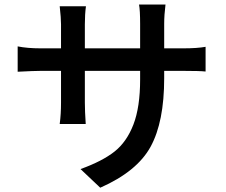

<svg xmlns="http://www.w3.org/2000/svg" viewBox="-20 -791 1017 865"><path d="M719.7 -438.5Q719.7 -242.2 658.7 -130.4Q597.7 -18.6 431.6 54.7L342.8 -29.3Q440.4 -64.5 495.6 -107.9Q550.8 -151.4 581.1 -230Q611.3 -308.6 611.3 -432.6V-471.7H362.3V-329.1Q362.3 -291 366.2 -232.4H249Q254.9 -276.4 254.9 -329.1V-471.7H163.1Q133.8 -471.7 59.6 -467.8V-582Q103.5 -573.2 163.1 -573.2H254.9V-681.6Q254.9 -710 249 -762.7H367.2Q362.3 -726.6 362.3 -681.6V-573.2H611.3V-683.6Q611.3 -744.1 606.4 -770.5H725.6Q719.7 -723.6 719.7 -683.6V-573.2H805.7Q868.2 -573.2 906.2 -580.1V-468.8Q879.9 -471.7 806.6 -471.7H719.7Z"/></svg>

Font: Min Sans SemiBold
Style: Regular
Weight: 600
Designer: Jinseong-Kim, NotoSansCJK, Nunito
Foundry: Jinseong-Kim
Version: Version 1.400;Glyphs 3.1.2 (3151)